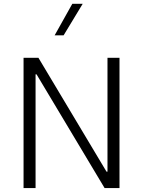

<svg xmlns="http://www.w3.org/2000/svg" viewBox="-20 -963 731 983"><path d="M350.1 -943.4H403.3L305.7 -782.2H259.8ZM530.3 -667H591.8V0H515.6L167 -582.5H162.1V0H100.6V-667H176.8L525.4 -84H530.3Z"/></svg>

Font: Estedad-FD Light
Style: Regular
Weight: 300
Designer: Amin Abedi
Version: Version 7.3